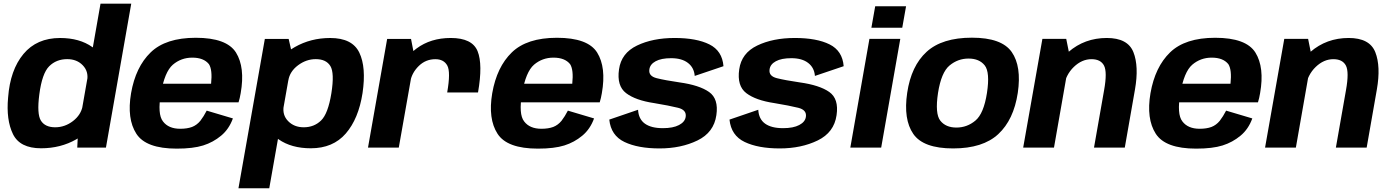

<svg xmlns="http://www.w3.org/2000/svg" viewBox="-20 -805 7582 1047"><path d="M401.3 0H557.7L695.7 -785H528.1L405.4 -86.1ZM204.1 3.6Q310.7 3.6 396.1 -45.3Q481.5 -94.3 492.4 -154.2L430.8 -228.1Q421.9 -178.6 377.8 -144.7Q333.6 -110.9 281 -110.9Q226 -110.9 203.2 -147Q180.4 -183.1 194.4 -290.2Q209.3 -404.8 248.2 -443.7Q287.1 -482.5 346.5 -482.5Q399.2 -482.5 431.4 -448.9Q463.7 -415.3 455.3 -366.5L542.1 -439.2Q553 -499.1 483.4 -548.4Q413.9 -597.8 307.6 -597.8Q180.5 -597.8 108 -510.7Q35.4 -423.6 24.2 -273.3Q12.9 -151.2 50.7 -73.8Q88.5 3.6 204.1 3.6Z M943.7 5.5 962.9 -102.8Q898.8 -102.8 868.7 -143Q837.7 -182.3 857.6 -296.4Q877.5 -413 922.5 -452.1Q967.8 -490.7 1028.5 -490.7Q1090.7 -490.7 1119.3 -455.2Q1139.1 -424.7 1131.1 -348.4H851.4L833.7 -246.9H1280.8Q1288 -269.5 1292.5 -297.1Q1317.2 -437.6 1266.8 -518.5Q1216.2 -599 1047.4 -599Q883.8 -599 801.5 -519.2Q719.6 -439.8 694.7 -296.8Q671 -157.2 723.6 -75.6Q775.8 5.5 943.7 5.5ZM962.9 -102.8 943.7 5.5Q1032.9 5.5 1088.1 -11.9Q1142.4 -28.9 1185.9 -65.2Q1228.7 -100.6 1250 -159.2L1107.2 -201.7Q1090.9 -170 1072.5 -146.2Q1053.2 -122.8 1027.3 -112.7Q1000.5 -102.8 962.9 -102.8Z M1280.3 221.8H1448.3L1575.5 -499.1L1554.1 -592.7H1424.2ZM1675.1 3.6Q1795.6 3.6 1865.5 -76.8Q1935.3 -157.3 1957 -297.7Q1977.8 -438 1939.5 -517.9Q1901.2 -597.8 1780.5 -597.8Q1674.6 -597.8 1587.8 -548.4Q1501.1 -499.1 1490.6 -439.2L1552.3 -366.5Q1560.3 -415.3 1605.1 -448.9Q1649.9 -482.5 1702 -482.5Q1758.5 -482.5 1781.5 -445Q1804.5 -407.5 1787.1 -297Q1769 -184.8 1730.8 -147.9Q1692.6 -110.9 1636.4 -110.9Q1584.1 -110.9 1551.3 -144.4Q1518.4 -177.9 1527.3 -228.1L1440.4 -154.2Q1429.2 -94.3 1499.1 -45.3Q1569 3.6 1675.1 3.6Z M2418.6 -300.9H2586.7Q2613.4 -453.7 2584.4 -525.8Q2555.3 -597.9 2437.8 -597.9Q2328.7 -597.9 2251.5 -540.6Q2174.3 -483.3 2159.5 -399.4L2217.6 -361.3Q2226.2 -408.5 2263.8 -445.4Q2301.4 -482.2 2354.1 -482.2Q2400 -482.2 2419.1 -447.6Q2438.2 -412.9 2418.6 -300.9ZM1986.7 0H2154.6L2241.2 -490L2221.4 -592.7H2091.2Z M2913.2 5.5 2932.4 -102.8Q2868.3 -102.8 2838.2 -143Q2807.2 -182.3 2827.1 -296.4Q2847 -413 2892 -452.1Q2937.3 -490.7 2998 -490.7Q3060.2 -490.7 3088.8 -455.2Q3108.6 -424.7 3100.6 -348.4H2820.9L2803.2 -246.9H3250.3Q3257.5 -269.5 3262 -297.1Q3286.7 -437.6 3236.3 -518.5Q3185.7 -599 3016.9 -599Q2853.3 -599 2771 -519.2Q2689.1 -439.8 2664.2 -296.8Q2640.5 -157.2 2693.1 -75.6Q2745.3 5.5 2913.2 5.5ZM2932.4 -102.8 2913.2 5.5Q3002.4 5.5 3057.6 -11.9Q3111.9 -28.9 3155.4 -65.2Q3198.2 -100.6 3219.5 -159.2L3076.7 -201.7Q3060.4 -170 3042 -146.2Q3022.7 -122.8 2996.8 -112.7Q2970 -102.8 2932.4 -102.8Z M3576.5 4.4Q3693.9 4.4 3783.4 -39.1Q3873 -82.6 3886.4 -177Q3899.6 -266.1 3846.6 -303.4Q3793.6 -340.7 3684.9 -355.8Q3606.9 -367.2 3561.2 -378.6Q3515.5 -390 3521.1 -426.5Q3524.6 -454.3 3555.2 -471Q3585.7 -487.7 3640 -487.7Q3698 -487.7 3731.4 -461.9Q3764.9 -436.1 3768.4 -391L3925.2 -444Q3918.5 -528 3848.4 -562.9Q3778.3 -597.9 3658.8 -597.9Q3539.3 -597.9 3453.6 -556.6Q3367.9 -515.3 3355.6 -426.9Q3342.5 -336.6 3394.1 -297.2Q3445.6 -257.9 3547.2 -242.8Q3629.6 -229.1 3677.2 -217.3Q3724.8 -205.6 3719.1 -167.8Q3715.2 -140.2 3682.8 -123.2Q3650.5 -106.1 3594.5 -106.1Q3530.9 -106.1 3496.5 -130.9Q3462.2 -155.7 3459.4 -206.5L3302.5 -152.8Q3311.5 -66 3385.3 -30.8Q3459 4.4 3576.5 4.4Z M4232 4.4Q4349.4 4.4 4438.9 -39.1Q4528.5 -82.6 4541.9 -177Q4555.1 -266.1 4502.1 -303.4Q4449.1 -340.7 4340.4 -355.8Q4262.4 -367.2 4216.7 -378.6Q4171 -390 4176.6 -426.5Q4180.1 -454.3 4210.7 -471Q4241.2 -487.7 4295.5 -487.7Q4353.5 -487.7 4386.9 -461.9Q4420.4 -436.1 4423.9 -391L4580.7 -444Q4574 -528 4503.9 -562.9Q4433.8 -597.9 4314.3 -597.9Q4194.8 -597.9 4109.1 -556.6Q4023.4 -515.3 4011.1 -426.9Q3998 -336.6 4049.6 -297.2Q4101.1 -257.9 4202.7 -242.8Q4285.1 -229.1 4332.7 -217.3Q4380.3 -205.6 4374.6 -167.8Q4370.7 -140.2 4338.3 -123.2Q4306 -106.1 4250 -106.1Q4186.4 -106.1 4152 -130.9Q4117.7 -155.7 4114.9 -206.5L3958 -152.8Q3967 -66 4040.8 -30.8Q4114.5 4.4 4232 4.4Z M4616.9 0H4785.2L4889.4 -593H4721.1ZM4752.6 -771 4731.8 -653.7H4900.1L4920.9 -771Z M5177.5 4.4Q5339.7 4.4 5423.8 -73.7Q5507.9 -151.9 5530.1 -298.7Q5551.5 -443.3 5497 -521.4Q5442.4 -599.5 5280.2 -599.5Q5117.4 -599.5 5033.1 -522.6Q4948.8 -445.7 4927 -298.7Q4905.6 -154.2 4960.2 -74.9Q5014.7 4.4 5177.5 4.4ZM5195.4 -109.4Q5137.3 -109.4 5107.6 -147Q5078 -184.7 5095.1 -298Q5112.7 -410.4 5158.1 -448Q5203.6 -485.7 5261.7 -485.7Q5320.2 -485.7 5349.8 -448.4Q5379.3 -411 5362 -298Q5344.5 -185.3 5299 -147.4Q5253.6 -109.4 5195.4 -109.4Z M5559.5 0H5727.5L5814.2 -494.2L5794.3 -593H5664.3ZM5945.7 0H6113.6L6169.1 -316.7Q6191.3 -443.3 6160.6 -520.6Q6129.9 -597.9 6015.4 -597.9Q5894.6 -597.9 5806.6 -521.7Q5718.5 -445.5 5704.5 -367L5779.5 -329.4Q5791.6 -397.5 5835.6 -439.9Q5879.6 -482.3 5932.1 -482.3Q5981.9 -482.3 6000.3 -447.5Q6018.6 -412.7 6000.9 -313.9Z M6502.7 5.5 6521.9 -102.8Q6457.8 -102.8 6427.7 -143Q6396.7 -182.3 6416.6 -296.4Q6436.5 -413 6481.5 -452.1Q6526.8 -490.7 6587.5 -490.7Q6649.7 -490.7 6678.3 -455.2Q6698.1 -424.7 6690.1 -348.4H6410.4L6392.7 -246.9H6839.8Q6847 -269.5 6851.5 -297.1Q6876.2 -437.6 6825.8 -518.5Q6775.2 -599 6606.4 -599Q6442.8 -599 6360.5 -519.2Q6278.6 -439.8 6253.7 -296.8Q6230 -157.2 6282.6 -75.6Q6334.8 5.5 6502.7 5.5ZM6521.9 -102.8 6502.7 5.5Q6591.9 5.5 6647.1 -11.9Q6701.4 -28.9 6744.9 -65.2Q6787.7 -100.6 6809 -159.2L6666.2 -201.7Q6649.9 -170 6631.5 -146.2Q6612.2 -122.8 6586.3 -112.7Q6559.5 -102.8 6521.9 -102.8Z M6878.5 0H7046.5L7133.2 -494.2L7113.3 -593H6983.3ZM7264.7 0H7432.6L7488.1 -316.7Q7510.3 -443.3 7479.6 -520.6Q7448.9 -597.9 7334.4 -597.9Q7213.6 -597.9 7125.6 -521.7Q7037.5 -445.5 7023.5 -367L7098.5 -329.4Q7110.6 -397.5 7154.6 -439.9Q7198.6 -482.3 7251.1 -482.3Q7300.9 -482.3 7319.3 -447.5Q7337.6 -412.7 7319.9 -313.9Z"/></svg>

Font: Anybody Thin
Style: Italic
Weight: 100
Italic angle: -10°
Designer: Tyler Finck
Foundry: Etcetera Type Company
Version: Version 1.114;gftools[0.9.25]